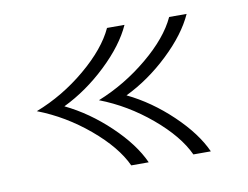

<svg xmlns="http://www.w3.org/2000/svg" viewBox="-50 -503 629 487"><g transform="rotate(-10 264.5 -260.0)"><path d="M297 -83H252Q229 -133 169.5 -183Q110 -233 40 -260Q110 -287 169.5 -337Q229 -387 252 -437H297Q275 -388 223 -338.5Q171 -289 111 -260Q171 -231 223 -181.5Q275 -132 297 -83ZM457 -83H412Q389 -133 329.5 -183Q270 -233 200 -260Q270 -288 329.5 -337.5Q389 -387 412 -437H457Q435 -388 383 -338.5Q331 -289 271 -260Q331 -231 383 -181.5Q435 -132 457 -83Z"/></g></svg>

Font: KoHo Light
Style: Regular
Weight: 300
Version: Version 1.000; ttfautohint (v1.6)